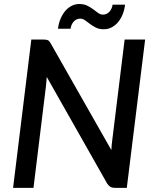

<svg xmlns="http://www.w3.org/2000/svg" viewBox="-20 -912 754 932"><path d="M684.5 -720 595.5 0H538.5Q525 0 516.5 -4.8Q508 -9.5 500.5 -20.5L207 -538.5Q206 -527 205.2 -516.8Q204.5 -506.5 203.5 -497.5L142.5 0H43.5L132 -720H190.5Q205.5 -720 212.2 -717Q219 -714 226 -701.5L520.5 -183.5Q522 -211 525 -232.5L585 -720ZM480 -841Q490.5 -841 498.8 -845.5Q507 -850 512.8 -857Q518.5 -864 522 -872.5Q525.5 -881 526.5 -889.5H587Q584.5 -866 576.2 -844.5Q568 -823 554.8 -806.5Q541.5 -790 523.5 -780Q505.5 -770 483.5 -770Q461.5 -770 445.5 -778Q429.5 -786 416.8 -795.8Q404 -805.5 392.8 -813.5Q381.5 -821.5 369 -821.5Q358.5 -821.5 350.2 -817Q342 -812.5 336.2 -805.5Q330.5 -798.5 327 -789.8Q323.5 -781 322.5 -772.5H261.5Q264 -795.5 272.5 -817.2Q281 -839 294.2 -855.8Q307.5 -872.5 325.5 -882.5Q343.5 -892.5 365 -892.5Q387.5 -892.5 403.5 -884.5Q419.5 -876.5 432.5 -866.8Q445.5 -857 456.5 -849Q467.5 -841 480 -841Z"/></svg>

Font: Lato SemiBold
Style: Italic
Weight: 600
Italic angle: -7°
Designer: Lukasz Dziedzic with Adam Twardoch and Botio Nikoltchev
Foundry: tyPoland Lukasz Dziedzic
Version: Version 2.015; 2015-08-06; http://www.latofonts.com/